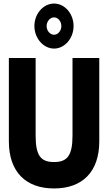

<svg xmlns="http://www.w3.org/2000/svg" viewBox="-20 -1040 617 1083"><path d="M243 -893C243 -919 262 -942 285 -942C307 -942 326 -920 326 -893C326 -866 307 -844 285 -844C262 -844 243 -867 243 -893ZM174 -893C174 -824 225 -766 285 -766C345 -766 395 -824 395 -893C395 -963 345 -1020 285 -1020C225 -1020 174 -963 174 -893ZM389 -713V-275C389 -162 359 -126 285 -126C210 -126 181 -162 181 -275V-713H30V-243C30 -69 127 23 285 23C443 23 540 -69 540 -243V-713Z"/></svg>

Font: Bluebird
Style: SfBdNrw
Weight: 700
Designer: Jasper
Foundry: Cannot Into Space Fonts
Version: Version 0.98